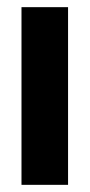

<svg xmlns="http://www.w3.org/2000/svg" viewBox="-20 -516 250 536"><path d="M40 0V-496H170V0Z"/></svg>

Font: HostGroteskBold
Style: Bold
Weight: 700
Designer: Doukan Karapınar based on Poppins by Indian Type Foundry, Jonny Pinhorn
Foundry: Element Type
Version: Version 1.001; ttfautohint (v1.8.4.7-5d5b)